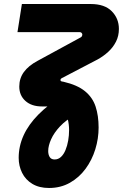

<svg xmlns="http://www.w3.org/2000/svg" viewBox="-20 -720 612 956"><path d="M224 216Q175 216 141 195.5Q107 175 90 140.5Q73 106 73 66Q73 8 97.5 -46Q122 -100 171.5 -150Q221 -200 294 -245L356 -148Q309 -123 279 -91Q249 -59 234.5 -26.5Q220 6 220 32Q220 50 227.5 62Q235 74 252 74Q270 74 283.5 61.5Q297 49 306 27.5Q315 6 319.5 -20Q324 -46 324 -72Q324 -100 317.5 -126.5Q311 -153 298 -171Q285 -182 270 -185.5Q255 -189 240 -190H189Q137 -190 106.5 -217.5Q76 -245 76 -289Q76 -330 99 -361.5Q122 -393 167 -417L382 -534Q386 -536 387.5 -539.5Q389 -543 390 -546Q390 -552 386.5 -556Q383 -560 377 -560H67L89 -700H432Q501 -700 536.5 -664Q572 -628 572 -576Q572 -541 557.5 -512.5Q543 -484 519 -462Q495 -440 466 -424L286 -330Q284 -329 282.5 -326.5Q281 -324 281 -322Q281 -315 290 -314L296 -313Q365 -297 403 -266Q441 -235 456 -189.5Q471 -144 471 -85Q471 -30 454.5 23.5Q438 77 406 120.5Q374 164 328 190Q282 216 224 216Z"/></svg>

Font: MuseoModerno
Style: Bold Italic
Weight: 700
Italic angle: -9°
Designer: Pablo Cosgaya, Héctor Gatti, Marcela Romero, and the Authors of The MuseoModerno Project.
Foundry: Omnibus-Type Team
Version: Version 1.003